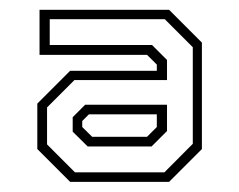

<svg xmlns="http://www.w3.org/2000/svg" viewBox="-20 -726 482 388"><path d="M121.7 -358.5 55.4 -424.8V-516.6L121.7 -582.9H296.9V-595.5L277.2 -615.1H59.9V-706.2H321.7L388 -639.9V-424.8L321.7 -358.5ZM157.2 -430 126.9 -459.9V-489.2L152 -514.3H317.5V-461.2L286.3 -430ZM131.4 -377.8H312.3L369.6 -435.4V-630.6L313 -687.2H80.5V-635.1H287.2L317.5 -604.8V-564.2H130.4L75.1 -508.9V-434.2ZM166.2 -449.6H277.2L296.9 -469.3V-495H159.7L146.2 -481.5V-469.3Z"/></svg>

Font: Tourney Thin Light
Style: Regular
Weight: 300
Version: Version 1.015